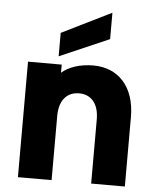

<svg xmlns="http://www.w3.org/2000/svg" viewBox="-56 -867 746 914"><g transform="rotate(5 317.0 -409.5)"><path d="M64 -552V0H225V-307C225 -382 262 -423 320 -423C377 -423 414 -382 414 -307V0H575V-332C575 -478 494 -561 376 -561C311 -561 257 -542 225 -513V-552ZM207 -590 444 -693V-819L207 -702Z"/></g></svg>

Font: Malmofest
Style: Bold
Weight: 700
Designer: Jonny Pinhorn (Poppins), Kolossal
Version: Version 1.004;Glyphs 3.1.2 (3151)